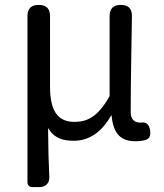

<svg xmlns="http://www.w3.org/2000/svg" viewBox="-20 -563 668 783"><path d="M92 -171V180C92 192 100 200 112 200H138H141C167 200 183 183 181 157C178 95 177 47 176 -41C202 2 237 11 282 11C341 11 394 -22 433 -92H435C442 -19 471 13 533 13C549 13 562 11 573 8C592 2 595 -13 592 -33C588 -55 576 -67 554 -63C553 -63 553 -63 552 -63C529 -63 513 -75 513 -106C513 -223 516 -362 518 -496C519 -527 504 -543 473 -543C442 -543 427 -528 427 -497V-171C377 -82 332 -66 283 -66C213 -66 184 -115 184 -210V-497C184 -528 169 -543 138 -543C107 -543 92 -528 92 -497Z"/></svg>

Font: GenSenRounded2 TW R
Style: Regular
Weight: 400
Version: Version 2.100;PS 2.1;hotconv 16.6.51;makeotf.lib2.5.65220 DE